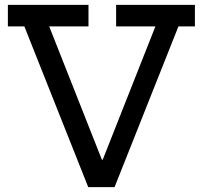

<svg xmlns="http://www.w3.org/2000/svg" viewBox="-20 -772 836 792"><path d="M716 -663 452.5 0H344L80.5 -663H12.5V-752H345V-663H183L414 -78.5L349.5 -113H444L390 -78.5L621 -663H459V-752H784V-663Z"/></svg>

Font: Hepta Slab ExtraLight Medium
Style: Regular
Weight: 500
Version: Version 1.100